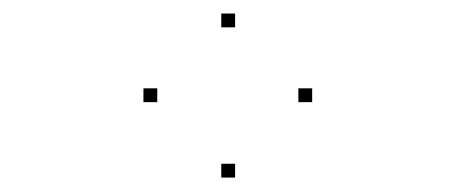

<svg xmlns="http://www.w3.org/2000/svg" viewBox="-20 -227 660 278"><path d="M432 -79.1V-99.1H412V-79.1ZM320.4 -187.4V-207.4H300.4V-187.4ZM207.7 -79.1V-99.1H187.7V-79.1ZM320.4 30.1V10.1H300.4V30.1Z"/></svg>

Font: Monaspace Xenon Dots Var
Style: Regular
Weight: 400
Designer: Riley Cran and the Lettermatic Team
Version: Version 1.100 (Monaspace Xenon Dots)